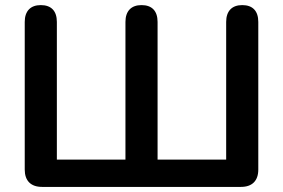

<svg xmlns="http://www.w3.org/2000/svg" viewBox="-20 -733 1110 753"><path d="M925 0C969 0 993 -24 993 -68V-647C993 -690 971 -713 930 -713C890 -713 867 -690 867 -647V-107H598V-647C598 -690 576 -713 535 -713C495 -713 472 -690 472 -647V-107H203V-647C203 -690 181 -713 140 -713C100 -713 77 -690 77 -647V-68C77 -24 101 0 145 0Z"/></svg>

Font: Nunito
Style: Bold
Weight: 700
Designer: Vernon Adams
Foundry: Vernon Adams
Version: Version 3.602